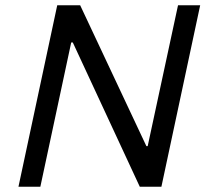

<svg xmlns="http://www.w3.org/2000/svg" viewBox="-20 -708 785 728"><path d="M50 0 197 -688H284L535 -154H540L655 -688H739L592 0H510L256 -547H250L133 0Z"/></svg>

Font: Saira
Style: Italic
Weight: 400
Italic angle: -12°
Designer: Hector Gatti with collaboration of the Omnibus-Type team
Foundry: Omnibus-Type
Version: Version 1.100; ttfautohint (v1.8.3)